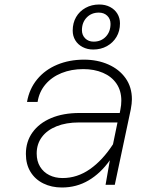

<svg xmlns="http://www.w3.org/2000/svg" viewBox="-20 -821 690 853"><path d="M468 -109Q427 -51 373.5 -19.5Q320 12 255 12Q209 12 172.5 -6Q136 -24 115.5 -57.5Q95 -91 95 -137Q95 -192 124.5 -233Q154 -274 207.5 -296.5Q261 -319 333 -319H512L515 -335Q519 -354 519 -374Q519 -418 497.5 -449.5Q476 -481 437.5 -497.5Q399 -514 350 -514Q297 -514 253.5 -496.5Q210 -479 182 -446Q154 -413 147 -368H100Q110 -426 145 -468.5Q180 -511 234 -533.5Q288 -556 353 -556Q413 -556 461.5 -534.5Q510 -513 538 -473.5Q566 -434 566 -380Q566 -362 561 -335L490 0H449ZM258 -30Q323 -30 379.5 -69.5Q436 -109 482 -180L502 -277H331Q274 -277 231.5 -260Q189 -243 166 -212Q143 -181 143 -139Q143 -105 158 -80.5Q173 -56 199 -43Q225 -30 258 -30ZM303 -685Q303 -719 318 -745Q333 -771 360 -786Q387 -801 421 -801Q448 -801 469 -790Q490 -779 501.5 -760Q513 -741 513 -717Q513 -683 497.5 -657Q482 -631 455 -616Q428 -601 394 -601Q368 -601 347 -612Q326 -623 314.5 -642Q303 -661 303 -685ZM396 -636Q429 -636 450 -658Q471 -680 471 -715Q471 -737 456.5 -751Q442 -765 419 -765Q386 -765 365 -743Q344 -721 344 -687Q344 -665 358.5 -650.5Q373 -636 396 -636Z"/></svg>

Font: Azeret Mono Thin
Style: Italic
Weight: 100
Italic angle: -12°
Designer: Martin Vácha
Foundry: Displaay
Version: Version 1.000; Glyphs 3.0.3, build 3074